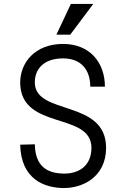

<svg xmlns="http://www.w3.org/2000/svg" viewBox="-20 -938 640 970"><path d="M156 -209 82 -207C86 -33 203 11 301 12C395 13 515 -42 516 -190C517 -438 158 -353 156 -520C155 -592 204 -642 296 -643C391 -644 436 -584 436 -500H510C510 -621 435 -717 296 -716C157 -715 81 -622 82 -518C86 -278 443 -375 442 -190C441 -94 371 -60 303 -61C222 -62 158 -94 156 -209ZM338 -918 265 -763H335L451 -918Z"/></svg>

Font: Fliege Mono Light
Style: Regular
Weight: 300
Version: Version 0.020;Glyphs 3.3 (3306)